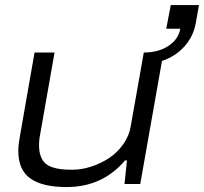

<svg xmlns="http://www.w3.org/2000/svg" viewBox="-20 -736 816 768"><path d="M246.1 12.2Q149.4 12.2 101.3 -22.2Q53.2 -56.6 53.2 -131.8Q53.2 -156.2 59.1 -188L118.2 -525.9H198.2L141.1 -201.2Q136.2 -178.7 136.2 -153.8Q136.2 -129.4 142.8 -111.6Q149.4 -93.8 160.4 -83.5Q171.4 -73.2 189.2 -67.1Q207 -61 225.3 -59.1Q243.7 -57.1 269 -57.1Q306.6 -57.1 345 -69.6Q383.3 -82 416.3 -103.8Q449.2 -125.5 472.9 -158.9Q496.6 -192.4 502.9 -231L555.2 -525.9Q613.3 -525.9 653.6 -552.2Q693.8 -578.6 701.2 -621.1H645L663.1 -715.8H775.9L763.2 -644Q753.4 -589.8 717.5 -550Q681.6 -510.3 627.9 -492.2L541 0H478L487.8 -94.2H480Q390.1 12.2 246.1 12.2Z"/></svg>

Font: Archivo Expanded Light
Style: Italic
Weight: 300
Width: 7
Italic angle: -10°
Designer: Hector Gatti
Foundry: Omnibus-Type
Version: Version 2.001